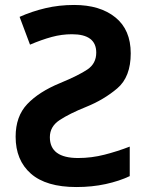

<svg xmlns="http://www.w3.org/2000/svg" viewBox="-20 -744 591 774"><path d="M279 -724Q218 -724 163 -711Q108 -698 59 -676L101 -564Q148 -584 188.5 -595Q229 -606 270 -606Q368 -606 368 -532Q368 -488 332.5 -464Q297 -440 222 -409Q137 -374 90 -324.5Q43 -275 43 -193Q43 -98 104.5 -44Q166 10 288 10Q351 10 406 -2Q461 -14 503 -34V-153Q454 -134 401.5 -120.5Q349 -107 295 -107Q181 -107 181 -191Q181 -234 220.5 -260Q260 -286 327 -313Q399 -342 453 -388Q507 -434 507 -529Q507 -624 445 -674Q383 -724 279 -724Z"/></svg>

Font: Noto Sans UI
Style: Bold
Weight: 700
Designer: Monotype Design Team
Foundry: Monotype Imaging Inc.
Version: Version 1.901